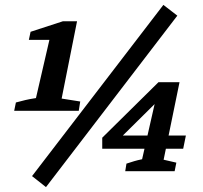

<svg xmlns="http://www.w3.org/2000/svg" viewBox="-20 -700 830 785"><path d="M38 -247 45 -281Q67 -287 84 -291Q101 -295 127 -299L182 -537H98L105 -570L237 -613H295L232 -297L308 -285L302 -247ZM168 65 111 20 648 -680 705 -636ZM492 0 497 -31Q515 -37 528.5 -41Q542 -45 561 -49L620 -309L638 -300L449 -113L436 -146H740L729 -92H398V-137L628 -364H714L649 -47L701 -35L694 0Z"/></svg>

Font: Piazzolla Thin ExtraBold
Style: Italic
Weight: 800
Italic angle: -11.3°
Version: Version 2.005